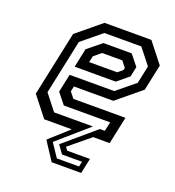

<svg xmlns="http://www.w3.org/2000/svg" viewBox="-132 -644 849 932"><g transform="rotate(20 292.5 -178.0)"><path d="M239 183.5 177.5 89 276.5 0H134L53 -103L124 -437L249 -540H491L572 -437L543.5 -302L418.5 -199H215L209 -172L233 -141.5H502L472 0H387L279 89L291 105H408.5L391.5 183.5ZM256.5 157.5H371L377 131H273.5L243.5 89L404 -48H429.5L440 -95.5H200.5L156 -151L176 -245H406.5L500 -321.5L519.5 -413L456 -493.5H265L163.5 -410L104 -129L167.5 -48H368L210.5 89ZM185.5 -290.5 206 -388 277.5 -446H423.5L467.5 -391L456.5 -339L397.5 -290.5ZM244 -335.5H388.5L414 -356.5L416.5 -368L392 -398.5H288L251 -368Z"/></g></svg>

Font: Tourney Expanded Medium
Style: Italic
Weight: 500
Width: 7
Italic angle: -12°
Designer: Tyler Finck
Foundry: Etcetera Type Co
Version: Version 1.010; ttfautohint (v1.8.3)